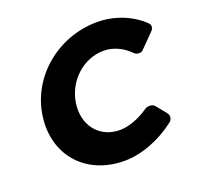

<svg xmlns="http://www.w3.org/2000/svg" viewBox="-125 -839 1004 980"><g transform="rotate(-20 377.0 -349.0)"><path d="M500 -706C287 -706 104 -554 75 -352C45 -147 180 8 391 8C484 8 589 -33 672 -98C687 -110 690 -131 678 -146L633 -201C622 -215 594 -216 579 -205C529 -170 471 -148 422 -148C311 -148 240 -237 257 -354C274 -469 370 -557 481 -557C532 -557 584 -533 622 -493C633 -482 657 -479 668 -490L742 -565C756 -579 759 -595 746 -609C685 -669 593 -706 500 -706Z"/></g></svg>

Font: Trueno
Style: RoundBdIt
Weight: 700
Designer: Julieta Ulanovsky, Jasper
Foundry: Julieta Ulanovsky, Cannot Into Space Fonts
Version: Version 3.001